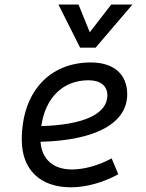

<svg xmlns="http://www.w3.org/2000/svg" viewBox="-20 -796 626 826"><path d="M289.6 -66.9C209 -66.9 159.7 -110.8 154.3 -186C389.2 -191.9 527.3 -264.6 527.3 -390.6C527.3 -476.6 469.2 -527.3 371.1 -527.3C190.4 -527.3 73.7 -397.5 73.7 -194.8C73.7 -66.4 152.3 9.8 285.2 9.8C350.6 9.8 425.8 -11.2 488.8 -46.4L460.4 -114.7C404.8 -84.5 341.8 -66.9 289.6 -66.9ZM157.7 -253.4C174.8 -375.5 251 -450.7 360.8 -450.7C412.6 -450.7 441.9 -426.3 441.9 -385.7C441.9 -305.2 338.9 -258.8 157.7 -253.4ZM324.7 -590.8H391.1L549.8 -776.4H458.5L366.2 -657.2L317.9 -776.4H231.4Z"/></svg>

Font: Cascadia Code PL SemiLight
Style: Italic
Weight: 350
Italic angle: -10°
Monospace: yes
Designer: Aaron Bell
Foundry: Saja Typeworks
Version: Version 2404.023